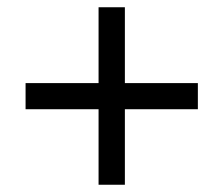

<svg xmlns="http://www.w3.org/2000/svg" viewBox="-20 -615 612 524"><path d="M320.8 -388.2H520V-316.9H320.8V-110.8H249V-316.9H49.8V-388.2H249V-595.2H320.8Z"/></svg>

Font: NotoPenekeko
Style: Regular
Weight: 400
Designer: Monotype Design team
Foundry: Monotype Imaging Inc.
Version: Version 1.04